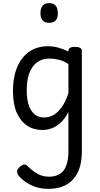

<svg xmlns="http://www.w3.org/2000/svg" viewBox="-20 -815 638 1229"><path d="M290 394Q225 394 175.5 368.5Q126 343 98 308Q89 295 89.5 281Q90 267 109 251Q127 237 138 238Q149 239 162 253Q194 284 225 300Q256 316 294 316Q334 316 361.5 299.5Q389 283 403.5 246.5Q418 210 418 150V-98Q395 -54 367.5 -29Q340 -4 310.5 6.5Q281 17 251 17Q195 17 153 -11Q111 -39 87 -94Q63 -149 63 -232Q63 -284 72.5 -328.5Q82 -373 101 -408.5Q120 -444 147 -468.5Q174 -493 209 -506Q244 -519 287 -519Q320 -519 353.5 -510Q387 -501 418 -485V-489Q418 -502 428 -508.5Q438 -515 460 -515Q482 -515 493 -508.5Q504 -502 504 -489V154Q504 234 478 287.5Q452 341 404.5 367.5Q357 394 290 394ZM263 -63Q294 -63 322.5 -79Q351 -95 375.5 -129.5Q400 -164 418 -219V-405Q387 -425 357 -432.5Q327 -440 297 -440Q270 -440 247.5 -432Q225 -424 207 -407.5Q189 -391 176.5 -366.5Q164 -342 157.5 -309.5Q151 -277 151 -235Q151 -184 163 -145Q175 -106 200 -84.5Q225 -63 263 -63ZM295 -669Q267 -669 253 -684.5Q239 -700 239 -731Q239 -763 253 -779Q267 -795 295 -795Q322 -795 336 -779Q350 -763 350 -731Q351 -700 336.5 -684.5Q322 -669 295 -669Z"/></svg>

Font: Playwrite GB J
Style: Regular
Weight: 400
Designer: Veronika Burian, José Scaglione
Foundry: TypeTogether
Version: Version 1.002